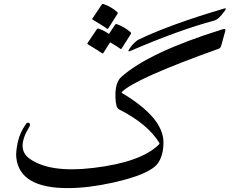

<svg xmlns="http://www.w3.org/2000/svg" viewBox="-20 -904 1243 990"><path d="M505.4 -881.3Q507.8 -885.3 513.7 -883.3Q553.2 -869.6 584.5 -841.8Q588.9 -837.9 585.9 -833L538.1 -757.3Q535.2 -752.9 528.1 -758.8Q521 -764.6 458 -802.7Q454.1 -805.2 456.5 -808.6ZM574.2 -777.3Q576.7 -781.2 582.5 -779.3Q622.1 -765.6 653.3 -737.8Q657.7 -733.9 654.8 -729L606.9 -653.3Q604 -648.9 597.2 -654.8Q591.3 -659.7 547.9 -686L512.7 -630.4Q509.8 -626 502.7 -631.8Q495.6 -637.7 432.6 -675.8Q428.7 -678.2 431.2 -681.6L480 -754.4Q482.4 -758.3 488.3 -756.3Q517.1 -746.6 541.5 -729ZM650.4 -640.6Q635.7 -634.3 647 -651.9Q658.2 -669.4 672.4 -682.9Q686.5 -696.3 695.3 -700.2Q863.3 -780.3 1138.7 -860.8Q1144.5 -862.8 1144 -857.4Q1143.6 -852.1 1122.8 -827.4Q1102.1 -802.7 1085.9 -798.3Q906.2 -750.5 650.4 -640.6ZM800.3 -159.7Q803.2 -162.6 802.2 -166.5Q740.7 -266.1 593.3 -340.3Q576.7 -348.6 575.2 -402.3Q572.8 -478 605.5 -507.3Q747.6 -634.3 1124.5 -752Q1132.3 -754.4 1136.2 -754.4Q1142.1 -754.4 1142.1 -747.6Q1142.1 -746.1 1140.6 -740.7L1121.1 -670.4Q1117.2 -655.8 1107.9 -652.8Q677.7 -499 608.9 -430.2Q605 -426.3 610.8 -423.3Q821.3 -297.4 822.8 -171.9Q823.2 -102.1 793.5 -61.5Q752 -4.9 564.5 37.1Q438.5 65.4 333.5 65.9Q81.1 67.4 64 -91.8Q61 -119.1 71.3 -169.2Q81.5 -219.2 114.3 -265.1Q119.1 -272 125.5 -271.2Q131.8 -270.5 134 -264.4Q136.2 -258.3 132.3 -252Q61 -137.2 131.8 -86.4Q235.8 -11.2 460.9 -38.1Q708 -67.4 800.3 -159.7Z"/></svg>

Font: Amiri
Style: Regular
Weight: 400
Designer: Khaled Hosny
Version: Version 000.108